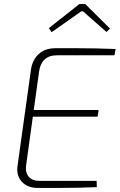

<svg xmlns="http://www.w3.org/2000/svg" viewBox="-20 -928 591 948"><path d="M255 -690Q305 -690 354.5 -690Q404 -690 453.5 -689Q503 -688 551 -686L545 -655H262Q222 -655 200 -634Q178 -613 173 -575L109 -112Q104 -77 121.5 -56Q139 -35 174 -35H457L458 -4Q410 -2 361 -1Q312 0 264 0Q216 0 168 0Q115 0 87 -31.5Q59 -63 67 -112L133 -585Q140 -632 171 -661Q202 -690 255 -690ZM123 -385H467L462 -352H118ZM401 -908 523 -787 506 -770 390 -872H381L235 -769L221 -789L372 -908Z"/></svg>

Font: Exo 2 ExtraLight
Style: Italic
Weight: 250
Italic angle: -8°
Designer: Natanael Gama
Foundry: Natanael Gama
Version: Version 2.010